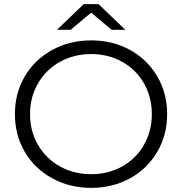

<svg xmlns="http://www.w3.org/2000/svg" viewBox="-20 -901 879 927"><path d="M420 6Q316 6 231.5 -40.5Q147 -87 99.5 -168Q52 -249 52 -350Q52 -451 99.5 -532Q147 -613 231.5 -659.5Q316 -706 420 -706Q524 -706 607.5 -660Q691 -614 739 -532.5Q787 -451 787 -350Q787 -249 739 -167.5Q691 -86 607.5 -40Q524 6 420 6ZM420 -60Q503 -60 570 -97.5Q637 -135 675 -201.5Q713 -268 713 -350Q713 -432 675 -498.5Q637 -565 570 -602.5Q503 -640 420 -640Q337 -640 269.5 -602.5Q202 -565 163.5 -498.5Q125 -432 125 -350Q125 -268 163.5 -201.5Q202 -135 269.5 -97.5Q337 -60 420 -60ZM519 -757 420 -840 321 -757H255L384 -881H456L585 -757Z"/></svg>

Font: APTA Sans Regular
Style: Regular
Weight: 400
Version: Version 7.200